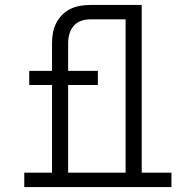

<svg xmlns="http://www.w3.org/2000/svg" viewBox="-20 -755 790 775"><path d="M78 0V-58H190V-412H98V-469H190V-580Q190 -601 193.5 -621.5Q197 -642 206.5 -661Q216 -680 231 -695Q246 -710 264.5 -719Q283 -728 303.5 -731.5Q324 -735 345 -735H552V-58H672V0ZM255 -58H487V-677H345Q326 -677 308 -671Q290 -665 277.5 -650.5Q265 -636 260 -617.5Q255 -599 255 -580V-469H375V-412H255Z"/></svg>

Font: Iosevka Etoile Light
Style: Regular
Weight: 300
Designer: Belleve Invis
Foundry: Belleve Invis
Version: Version 25.0.1; ttfautohint (v1.8.4)